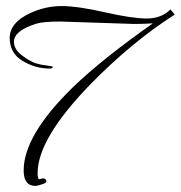

<svg xmlns="http://www.w3.org/2000/svg" viewBox="-20 -555 596 633"><path d="M110 36 120 33Q133 33 133 44Q133 48 117.5 53Q102 58 97 58Q58 58 58 7Q58 -109 220 -267Q315 -359 484 -478Q450 -476 422 -476L180 -484Q122 -484 100 -477Q26 -454 26 -417Q26 -392 53 -372Q80 -352 97.5 -346.5Q115 -341 134.5 -339Q154 -337 154 -334Q154 -329 144 -329Q96 -329 54 -354.5Q12 -380 12 -430Q12 -480 78 -511Q129 -535 182.5 -535Q236 -535 326 -514.5Q416 -494 464 -494Q512 -494 542 -524L556 -507Q414 -416 278 -277Q104 -98 104 16Q104 36 110 36Z"/></svg>

Font: Ruthie
Style: Regular
Weight: 400
Designer: Robert E. Leuschke
Foundry: Robert E. Leuschke
Version: Version 1.003